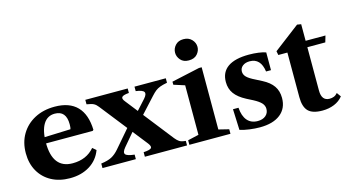

<svg xmlns="http://www.w3.org/2000/svg" viewBox="-84 -1097 2591 1431"><g transform="rotate(-15 1211.0 -381.0)"><path d="M307.5 10.5Q225.5 10.5 164.2 -22.8Q103 -56 69.2 -115.8Q35.5 -175.5 35.5 -254Q35.5 -337.5 73 -400.5Q110.5 -463.5 177.2 -499Q244 -534.5 332 -534.5Q445.5 -534.5 504.8 -473.2Q564 -412 567.5 -293L560 -286.5H128V-331.5L403.5 -341.5Q407.5 -352 407.5 -379Q407.5 -484 319.5 -484Q262 -484 231.2 -434Q200.5 -384 200.5 -292Q200.5 -92 355 -92Q462 -92 523.5 -165L551 -141.5Q524.5 -69.5 460.2 -29.5Q396 10.5 307.5 10.5Z M886 0V-35Q935 -38 945.5 -49.5Q956 -61 935.5 -88L652.5 -447.5Q638 -466.5 621.8 -475.2Q605.5 -484 567 -490V-524.5H894V-490Q849.5 -486.5 839.5 -474.2Q829.5 -462 850.5 -436.5L1132.5 -77Q1147.5 -58.5 1162.5 -48.2Q1177.5 -38 1211.5 -35V0ZM559 0V-35Q612 -42 641.8 -58Q671.5 -74 698.5 -105.5L849 -280.5L898.5 -266L763 -106Q735.5 -73 747.5 -57Q759.5 -41 816.5 -35V0ZM919 -266.5 865.5 -279 992 -418.5Q1019.5 -449.5 1008.8 -466.5Q998 -483.5 946.5 -490V-524.5H1188V-490Q1153.5 -483.5 1132.8 -475.8Q1112 -468 1096.5 -455.8Q1081 -443.5 1062 -422.5Z M1229.5 0V-35L1314 -54.5V-436.5L1229.5 -463.5V-487L1446.5 -534.5H1467.5V-54.5L1546.5 -35V0ZM1389 -608.5Q1348 -608.5 1326 -634Q1304 -659.5 1304 -689.5Q1304 -722 1326.8 -747Q1349.5 -772 1389 -772Q1429.5 -772 1453.2 -747Q1477 -722 1477 -689.5Q1477 -659.5 1454.8 -634Q1432.5 -608.5 1389 -608.5Z M1772 10.5Q1734 10.5 1691.5 4.8Q1649 -1 1618.5 -11L1612 -172H1654.5Q1659 -107.5 1688.2 -73.2Q1717.5 -39 1769 -39Q1807.5 -39 1830.5 -58.8Q1853.5 -78.5 1853.5 -110.5Q1853.5 -135.5 1835.8 -155.2Q1818 -175 1775.5 -197.5L1727.5 -222Q1668.5 -253 1640.8 -291Q1613 -329 1613 -381.5Q1613 -457 1668.2 -495.8Q1723.5 -534.5 1831 -534.5Q1869 -534.5 1904.2 -529.8Q1939.5 -525 1961 -517V-380H1923Q1908.5 -485 1824 -485Q1790 -485 1769.2 -468.5Q1748.5 -452 1748.5 -425.5Q1748.5 -402 1767 -383.2Q1785.5 -364.5 1831 -342.5L1878.5 -318Q1934 -289.5 1960.5 -251.2Q1987 -213 1987 -159Q1987 -79 1930.5 -34.2Q1874 10.5 1772 10.5Z M2255 10.5Q2178 10.5 2145.5 -23Q2113 -56.5 2113 -130.5V-475H2043L2037 -505.5L2236.5 -657.5L2267 -652.5V-524.5H2420L2405.5 -475H2267V-140.5Q2267 -61 2329 -61Q2346.5 -61 2362 -67Q2377.5 -73 2390.5 -88.5L2413.5 -56.5Q2387.5 -23.5 2346 -6.5Q2304.5 10.5 2255 10.5Z"/></g></svg>

Font: Libre Caslon Text
Style: Regular
Weight: 400
Designer: Pablo Impallari, Rodrigo Fuenzalida, Katja Schimmel
Foundry: Pablo Impallari, Rodrigo Fuenzalida
Version: Version 2.000